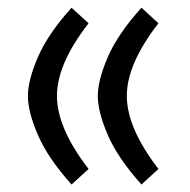

<svg xmlns="http://www.w3.org/2000/svg" viewBox="-20 -476 502 507"><path d="M238.3 -222.2Q238.3 -264.2 264.6 -325.2Q291 -386.2 353.5 -455.6L398.4 -414.6Q314.9 -307.1 314.9 -222.7Q314.9 -138.2 398.4 -29.8L353.5 11.2Q291 -58.6 264.6 -119.6Q238.3 -180.7 238.3 -222.2ZM53.7 -222.2Q53.7 -264.2 80.1 -325.2Q106.4 -386.2 168.9 -455.6L213.9 -414.6Q130.4 -307.1 130.4 -222.7Q130.4 -138.2 213.9 -29.8L168.9 11.2Q106.4 -58.6 80.1 -119.6Q53.7 -180.7 53.7 -222.2Z"/></svg>

Font: Vazir FD-WOL
Style: FD-WOL
Weight: 400
Foundry: Based on Dejavu fonts, by Saber Rastikerdar
Version: Version 26.0.0